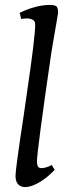

<svg xmlns="http://www.w3.org/2000/svg" viewBox="-20 -750 276 780"><path d="M43 -36Q43 -63 76 -279L89 -370Q123 -599 123 -651Q123 -663 114 -669Q105 -675 90 -675Q75 -675 66 -673L60 -698Q127 -730 183 -730Q199 -730 207.5 -725.5Q216 -721 216 -697Q208 -649 189 -539Q132 -149 130 -94Q130 -82 133.5 -74.5Q137 -67 149 -67Q156 -67 167.5 -70Q179 -73 190 -80L202 -60Q171 -27 138.5 -8.5Q106 10 82 10Q64 10 53.5 -1.5Q43 -13 43 -36Z"/></svg>

Font: Unna
Style: Italic
Weight: 400
Italic angle: -8.05°
Designer: Jorge de Buen Unna
Foundry: Omnibus-Type
Version: Version 2.008